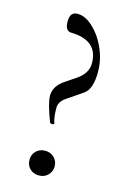

<svg xmlns="http://www.w3.org/2000/svg" viewBox="-107 -718 520 782"><g transform="rotate(15 153.0 -326.5)"><path d="M136 -204Q133 -204 127 -207Q98 -283 98 -314Q98 -355 142 -384L184 -412Q229 -442 229 -485Q229 -582 114 -584Q89 -585 89 -625Q89 -665 121 -665Q169 -665 217 -599Q262 -531 262 -458Q262 -384 229 -362L166 -319Q136 -300 136 -273Q136 -236 143 -213Q148 -204 136 -204ZM176 -3Q161 12 138 12Q115 12 100 -2.5Q85 -17 85 -40Q85 -63 100 -77.5Q115 -92 138 -92Q161 -92 176 -77Q191 -62 191 -40Q191 -18 176 -3Z"/></g></svg>

Font: Junicode Cond Light
Style: Regular
Weight: 300
Width: 3
Designer: Peter S. Baker
Version: Version 2.201